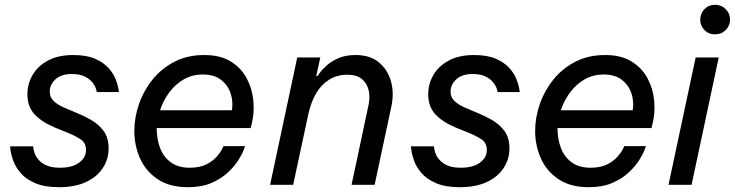

<svg xmlns="http://www.w3.org/2000/svg" viewBox="-20 -769 3058 799"><path d="M226 10Q165 10 126 -7Q87 -24 65.5 -49.5Q44 -75 35 -100.5Q26 -126 24 -143Q22 -160 22 -160H118Q118 -160 119 -151Q120 -142 125 -129Q130 -116 142 -102.5Q154 -89 175 -80Q196 -71 230 -71Q280 -71 309 -92Q338 -113 338 -145Q338 -175 314.5 -190Q291 -205 263 -216L209 -238Q154 -261 124 -293Q94 -325 94 -377Q94 -419 115 -456Q136 -493 178.5 -516.5Q221 -540 285 -540Q340 -540 375.5 -524.5Q411 -509 431.5 -486Q452 -463 461 -440Q470 -417 472.5 -401.5Q475 -386 475 -386H383Q383 -386 380 -397.5Q377 -409 366.5 -423.5Q356 -438 335 -449.5Q314 -461 278 -461Q235 -461 211 -439Q187 -417 187 -388Q187 -364 203.5 -348.5Q220 -333 245 -322L304 -297Q329 -287 359 -270Q389 -253 410.5 -225Q432 -197 432 -151Q432 -107 408 -70Q384 -33 338 -11.5Q292 10 226 10Z M762 10Q686 10 636.5 -23Q587 -56 563 -109.5Q539 -163 539 -224Q539 -280 558.5 -336Q578 -392 615 -438Q652 -484 706 -512Q760 -540 830 -540Q897 -540 940.5 -513Q984 -486 1007 -442.5Q1030 -399 1034.5 -348.5Q1039 -298 1027 -252L1023 -236H632Q632 -190 646.5 -152.5Q661 -115 691.5 -93Q722 -71 769 -71Q811 -71 838 -84.5Q865 -98 881 -116Q897 -134 903.5 -147.5Q910 -161 910 -161H1000Q1000 -161 993.5 -143.5Q987 -126 971 -101Q955 -76 927.5 -50.5Q900 -25 859.5 -7.5Q819 10 762 10ZM646 -310H945Q951 -347 939.5 -381Q928 -415 899.5 -437Q871 -459 824 -459Q780 -459 744.5 -438.5Q709 -418 684 -384Q659 -350 646 -310Z M1200 0H1104L1217 -530H1313L1296 -453H1302Q1302 -453 1311 -466Q1320 -479 1339.5 -496.5Q1359 -514 1388.5 -527Q1418 -540 1460 -540Q1519 -540 1556 -510Q1593 -480 1607 -430.5Q1621 -381 1608 -323L1539 0H1443L1513 -329Q1521 -365 1514 -394Q1507 -423 1485.5 -440.5Q1464 -458 1426 -458Q1382 -458 1349 -437Q1316 -416 1295 -379.5Q1274 -343 1264 -298Z M1894 10Q1833 10 1794 -7Q1755 -24 1733.5 -49.5Q1712 -75 1703 -100.5Q1694 -126 1692 -143Q1690 -160 1690 -160H1786Q1786 -160 1787 -151Q1788 -142 1793 -129Q1798 -116 1810 -102.5Q1822 -89 1843 -80Q1864 -71 1898 -71Q1948 -71 1977 -92Q2006 -113 2006 -145Q2006 -175 1982.5 -190Q1959 -205 1931 -216L1877 -238Q1822 -261 1792 -293Q1762 -325 1762 -377Q1762 -419 1783 -456Q1804 -493 1846.5 -516.5Q1889 -540 1953 -540Q2008 -540 2043.5 -524.5Q2079 -509 2099.5 -486Q2120 -463 2129 -440Q2138 -417 2140.5 -401.5Q2143 -386 2143 -386H2051Q2051 -386 2048 -397.5Q2045 -409 2034.5 -423.5Q2024 -438 2003 -449.5Q1982 -461 1946 -461Q1903 -461 1879 -439Q1855 -417 1855 -388Q1855 -364 1871.5 -348.5Q1888 -333 1913 -322L1972 -297Q1997 -287 2027 -270Q2057 -253 2078.5 -225Q2100 -197 2100 -151Q2100 -107 2076 -70Q2052 -33 2006 -11.5Q1960 10 1894 10Z M2430 10Q2354 10 2304.5 -23Q2255 -56 2231 -109.5Q2207 -163 2207 -224Q2207 -280 2226.5 -336Q2246 -392 2283 -438Q2320 -484 2374 -512Q2428 -540 2498 -540Q2565 -540 2608.5 -513Q2652 -486 2675 -442.5Q2698 -399 2702.5 -348.5Q2707 -298 2695 -252L2691 -236H2300Q2300 -190 2314.5 -152.5Q2329 -115 2359.5 -93Q2390 -71 2437 -71Q2479 -71 2506 -84.5Q2533 -98 2549 -116Q2565 -134 2571.5 -147.5Q2578 -161 2578 -161H2668Q2668 -161 2661.5 -143.5Q2655 -126 2639 -101Q2623 -76 2595.5 -50.5Q2568 -25 2527.5 -7.5Q2487 10 2430 10ZM2314 -310H2613Q2619 -347 2607.5 -381Q2596 -415 2567.5 -437Q2539 -459 2492 -459Q2448 -459 2412.5 -438.5Q2377 -418 2352 -384Q2327 -350 2314 -310Z M2858 0H2762L2875 -530H2971ZM2956 -626Q2929 -626 2911.5 -644Q2894 -662 2894 -687Q2894 -713 2911.5 -731Q2929 -749 2956 -749Q2982 -749 3000 -731Q3018 -713 3018 -687Q3018 -662 3000 -644Q2982 -626 2956 -626Z"/></svg>

Font: Be Vietnam Pro Variable Thin
Style: Italic
Weight: 100
Italic angle: -12°
Designer: Lam Bao, Tony Le, Vietanh Nguyen
Foundry: Yellow Type Foundry
Version: Version 1.002